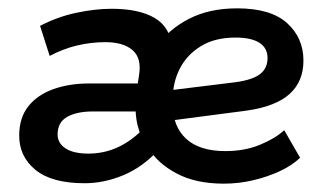

<svg xmlns="http://www.w3.org/2000/svg" viewBox="-20 -429 772 460"><path d="M183 10Q104 10 65 -22Q26 -54 26 -104Q26 -147 48 -174.5Q70 -202 108 -215.5Q146 -229 193 -229H329L306 -203L313 -248Q320 -289 298 -308.5Q276 -328 232 -328Q198 -328 164.5 -320Q131 -312 99 -295L76 -367Q118 -389 163.5 -398.5Q209 -408 247 -408Q313 -408 350.5 -386Q388 -364 393 -314L355 -317Q383 -358 432 -383.5Q481 -409 548 -409Q629 -409 668 -373.5Q707 -338 707 -284Q707 -234 674 -204Q641 -174 571 -164L357 -136V-209L536 -231Q581 -236 601 -250Q621 -264 621 -290Q621 -314 601.5 -326.5Q582 -339 544 -339Q495 -339 461.5 -318.5Q428 -298 411 -265Q394 -232 394 -193V-178Q394 -126 426 -96.5Q458 -67 520 -67Q566 -67 602.5 -82Q639 -97 661 -117L699 -51Q679 -32 649.5 -18.5Q620 -5 586 3Q552 11 516 11Q449 11 403 -13.5Q357 -38 336 -74L360 -70Q321 -28 275 -9Q229 10 183 10ZM192 -61Q227 -61 258.5 -74.5Q290 -88 319 -116L320 -98Q314 -112 310 -127.5Q306 -143 305 -162H203Q164 -162 141 -149Q118 -136 118 -107Q118 -86 137 -73.5Q156 -61 192 -61Z"/></svg>

Font: Rokkitt Medium
Style: Italic
Weight: 500
Italic angle: -9°
Designer: Vernon Adams
Foundry: Vernon Adams
Version: Version 3.103